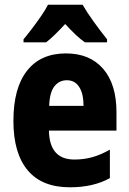

<svg xmlns="http://www.w3.org/2000/svg" viewBox="-20 -786 549 816"><path d="M260 -559Q362 -559 418.5 -493.5Q475 -428 475 -309V-231H188Q190 -108 296 -108Q337 -108 372.5 -118Q408 -128 447 -150V-29Q377 10 277 10Q158 10 97.5 -62.5Q37 -135 37 -272Q37 -412 95 -485.5Q153 -559 260 -559ZM264 -445Q232 -445 211.5 -419.5Q191 -394 189 -336H335Q335 -388 316.5 -416.5Q298 -445 264 -445ZM331 -766Q350 -733 378.5 -693.5Q407 -654 435 -619V-606H341Q321 -620 300.5 -639.5Q280 -659 257 -684Q234 -659 213.5 -639Q193 -619 176 -606H80V-619Q96 -638 116.5 -665Q137 -692 155.5 -719Q174 -746 184 -766Z"/></svg>

Font: Noto Sans Arabic Cond ExtBd
Style: Regular
Weight: 800
Width: 3
Designer: Monotype Design Team, Nadine Chahine, Nizar Qandah and Khaled Hosny
Foundry: Monotype Imaging Inc.
Version: Version 2.012; ttfautohint (v1.8.4.7-5d5b)